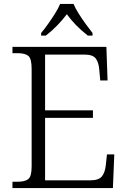

<svg xmlns="http://www.w3.org/2000/svg" viewBox="-20 -951 646 971"><path d="M43 0V-32H70Q105 -32 122.5 -45Q140 -58 140 -109V-603Q140 -655 123 -668.5Q106 -682 70 -682H43V-714H518L524 -544H487L482 -599Q479 -636 464 -655.5Q449 -675 407 -675H208V-393H450V-355H208V-39H436Q479 -39 495 -58.5Q511 -78 515 -115L521 -170H558L551 0ZM188 -784Q204 -803 222.5 -829Q241 -855 258 -882Q275 -909 284 -931H352Q361 -909 378 -882Q395 -855 414 -829Q433 -803 448 -784V-771H424Q391 -797 365.5 -823Q340 -849 318 -879Q295 -849 270 -823Q245 -797 212 -771H188Z"/></svg>

Font: Noto Serif Tamil Light
Style: Regular
Weight: 300
Designer: Indian Type Foundry, Tom Grace, and the Monotype Design Team
Foundry: Monotype Imaging Inc.
Version: Version 2.004; ttfautohint (v1.8.4.7-5d5b)